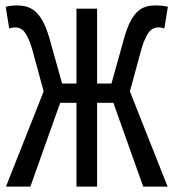

<svg xmlns="http://www.w3.org/2000/svg" viewBox="-20 -688 640 708"><path d="M2 0H92L202 -309H262V0H338V-309H398L508 0H598L459 -351L502 -509C523 -579 544 -587 565 -587C572 -587 580 -585 586 -583L599 -663C590 -666 567 -668 555 -668C505 -668 467 -651 438 -548L391 -380H338V-656H262V-380H209L162 -548C132 -651 91 -668 41 -668C29 -668 10 -666 1 -663L14 -583C20 -585 28 -587 35 -587C56 -587 77 -579 98 -509L141 -351Z"/></svg>

Font: Hasklig
Style: Regular
Weight: 400
Monospace: yes
Designer: Paul D. Hunt, Teo Tuominen
Foundry: Adobe Systems Incorporated
Version: Version 2.030;PS 1.0;hotconv 16.6.51;makeotf.lib2.5.65220